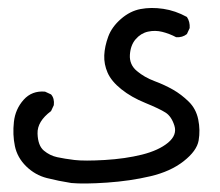

<svg xmlns="http://www.w3.org/2000/svg" viewBox="-20 -279 540 472"><path d="M155.3 170.9Q124 166 95.2 158.7Q66.4 151.4 44.4 129.9Q22.5 108.4 16.6 80.1Q10.7 51.8 14.2 20.5Q17.6 -10.7 38.1 -33.7Q58.6 -56.6 90.8 -53.7L105.5 -46.9Q114.3 -37.1 112.3 -20.5L105.5 -5.9Q71.3 19.5 72.3 49.3Q73.2 79.1 87.9 91.3Q102.5 103.5 120.6 107.4Q138.7 111.3 163.1 114.3Q187.5 117.2 237.8 114.3Q288.1 111.3 329.1 101.1Q370.1 90.8 393.1 71.8Q416 52.7 408.7 29.8Q401.4 6.8 386.7 -2.4Q372.1 -11.7 337.4 -25.9Q302.7 -40 278.3 -59.6Q253.9 -79.1 244.6 -100.1Q235.4 -121.1 236.3 -143.1Q237.3 -165 246.1 -189Q254.9 -212.9 277.3 -232.4Q299.8 -252 325.7 -256.8Q351.6 -261.7 381.3 -257.3Q411.1 -252.9 439.5 -237.3Q447.3 -225.6 446.3 -210L439.5 -195.3Q428.7 -186.5 413.1 -187.5Q396.5 -196.3 378.9 -200.7Q361.3 -205.1 343.8 -201.2Q326.2 -197.3 313.5 -182.6Q300.8 -168 299.3 -144Q297.9 -120.1 316.4 -104.5Q335 -88.9 359.9 -79.6Q384.8 -70.3 405.3 -58.6Q425.8 -46.9 443.8 -29.3Q461.9 -11.7 467.3 14.6Q472.7 41 468.3 66.4Q463.9 91.8 431.6 117.2Q399.4 142.6 349.6 154.3Q299.8 166 243.2 169.9Q186.5 173.8 155.3 170.9Z"/></svg>

Font: JasonHandwriting4
Style: Regular
Weight: 400
Version: Version 1.01.21